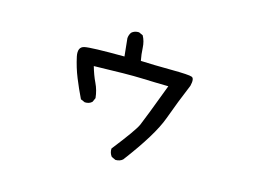

<svg xmlns="http://www.w3.org/2000/svg" viewBox="-85 -703 1169 884"><g transform="rotate(15 500.0 -261.0)"><path d="M524.4 37.1 504.9 28.3Q492.2 12.7 493.2 -8.8Q579.1 -118.2 592.8 -148.9Q606.4 -179.7 671.9 -353.5Q607.4 -354.5 543.9 -356.9Q480.5 -359.4 316.4 -354.5Q328.1 -313.5 343.3 -282.2Q358.4 -251 362.3 -213.9L353.5 -194.3Q340.8 -181.6 319.3 -182.6L298.8 -191.4Q277.3 -235.4 258.8 -281.2Q240.2 -327.1 229.5 -377Q220.7 -420.9 251.5 -427.7Q282.2 -434.6 441.4 -433.6L432.6 -518.6Q433.6 -534.2 442.4 -546.9Q456.1 -559.6 477.5 -558.6L497.1 -549.8Q510.7 -525.4 512.2 -494.1Q513.7 -462.9 519.5 -433.6Q580.1 -430.7 665.5 -430.2Q751 -429.7 764.6 -423.8Q778.3 -418 769.5 -381.8Q733.4 -295.9 702.1 -209.5Q670.9 -123 558.6 25.4Q545.9 37.1 524.4 37.1Z"/></g></svg>

Font: NaikaiFont
Style: Regular-Lite
Weight: 400
Version: Version 1.67